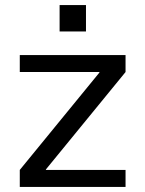

<svg xmlns="http://www.w3.org/2000/svg" viewBox="-20 -737 573 757"><path d="M58 0V-67L372 -451V-453H58V-520H475V-453L161 -69V-67H475V0ZM215 -613V-717H319V-613Z"/></svg>

Font: M PLUS 1
Style: Regular
Weight: 400
Designer: Coji Morishita
Foundry: UNDERFOREST DESIGN
Version: Version 1.001